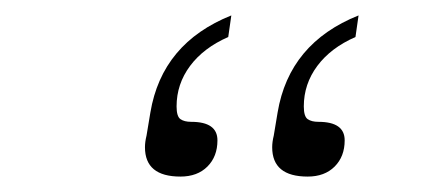

<svg xmlns="http://www.w3.org/2000/svg" viewBox="-20 -720 555 249"><path d="M276 -672Q244 -658 226.5 -634.5Q209 -611 209 -582Q209 -569 214 -565.5Q219 -562 228 -562Q262 -562 262 -538Q262 -517 249 -504Q236 -491 214 -491Q168 -491 168 -529Q168 -536 170 -544L175 -574Q190 -664 280 -700ZM441 -672Q409 -658 391.5 -634.5Q374 -611 374 -582Q374 -569 379 -565.5Q384 -562 393 -562Q427 -562 427 -538Q427 -517 414 -504Q401 -491 379 -491Q333 -491 333 -529Q333 -536 335 -544L340 -574Q355 -664 445 -700Z"/></svg>

Font: Be Vietnam Thin
Style: Italic
Weight: 250
Italic angle: -9°
Designer: Gabriel Lam
Foundry: TypeRant
Version: Version 3.000